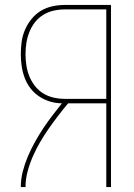

<svg xmlns="http://www.w3.org/2000/svg" viewBox="-20 -755 540 775"><path d="M64 0Q64 -32 72 -63Q80 -94 92.5 -123.5Q105 -153 120.5 -181Q136 -209 153.5 -235.5Q171 -262 190.5 -287.5Q210 -313 230 -338Q206 -338 182.5 -345Q159 -352 138.5 -365.5Q118 -379 103 -398.5Q88 -418 79.5 -441Q71 -464 67.5 -488Q64 -512 64 -536Q64 -562 67.5 -587Q71 -612 81 -635Q91 -658 107 -678Q123 -698 144.5 -711Q166 -724 191 -729.5Q216 -735 241 -735H428V0H409V-338H255Q234 -313 214.5 -287.5Q195 -262 176.5 -235.5Q158 -209 142 -181.5Q126 -154 113 -124.5Q100 -95 91.5 -63.5Q83 -32 83 0ZM241 -356H409V-717H241Q219 -717 196.5 -712Q174 -707 154.5 -695Q135 -683 121 -665Q107 -647 98.5 -625.5Q90 -604 86.5 -581.5Q83 -559 83 -536Q83 -514 86.5 -491Q90 -468 98.5 -447Q107 -426 121 -408Q135 -390 154.5 -378Q174 -366 196.5 -361Q219 -356 241 -356Z"/></svg>

Font: Zed Mono Thin
Style: Regular
Weight: 100
Monospace: yes
Designer: Belleve Invis
Foundry: Belleve Invis
Version: Version 1.0.0; ttfautohint (v1.8.4)